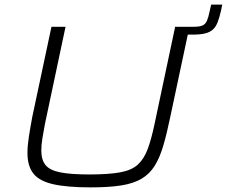

<svg xmlns="http://www.w3.org/2000/svg" viewBox="-20 -804 983 832"><path d="M749 -654 756 -688H820Q845 -688 857.5 -693.5Q870 -699 876.5 -713.5Q883 -728 888 -753L895 -784H943L938 -759Q931 -728 923 -707.5Q915 -687 902 -675.5Q889 -664 868 -659Q847 -654 815 -654ZM374 8Q272 8 211.5 -5.5Q151 -19 125 -51.5Q99 -84 99 -141Q99 -172 105 -211Q111 -250 120 -298L203 -688H264L175 -268Q168 -232 163.5 -203.5Q159 -175 159 -152Q159 -111 177.5 -88.5Q196 -66 241.5 -57Q287 -48 367 -48Q450 -48 500 -57Q550 -66 577 -90.5Q604 -115 620 -158Q636 -201 650 -268L739 -688H801L718 -298Q703 -225 687.5 -172.5Q672 -120 650 -85Q628 -50 593.5 -29.5Q559 -9 505.5 -0.5Q452 8 374 8Z"/></svg>

Font: Saira Expanded Light
Style: Italic
Weight: 300
Width: 7
Italic angle: -12°
Designer: Hector Gatti with collaboration of the Omnibus-Type team
Foundry: Omnibus-Type
Version: Version 1.101